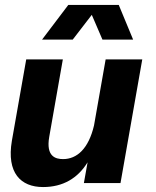

<svg xmlns="http://www.w3.org/2000/svg" viewBox="-20 -740 629 776"><path d="M154 16C234 16 294 -19 334 -84L319 0H467L555 -500H407L360 -233C338 -139 291 -97 235 -97C205 -97 165 -107 179 -187L234 -500H86L28 -171C6 -41 64 16 154 16ZM150 -580H274L351 -680L394 -580H518L460 -720H256Z"/></svg>

Font: Uncut Sans
Style: Bold Italic
Weight: 700
Italic angle: -10°
Designer: Kasper Nordkvist
Foundry: Uncut Type
Version: Version 1.111;FEAKit 1.0